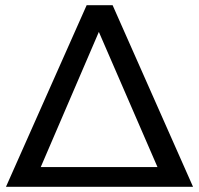

<svg xmlns="http://www.w3.org/2000/svg" viewBox="-20 -720 766 740"><path d="M414 -700 724 0H3L314 -700ZM137 -76H587L361 -597Z"/></svg>

Font: Montserrat arm2
Style: Regular
Weight: 400
Designer: Julieta Ulanovsky
Foundry: Julieta Ulanovsky
Version: Version 6.000